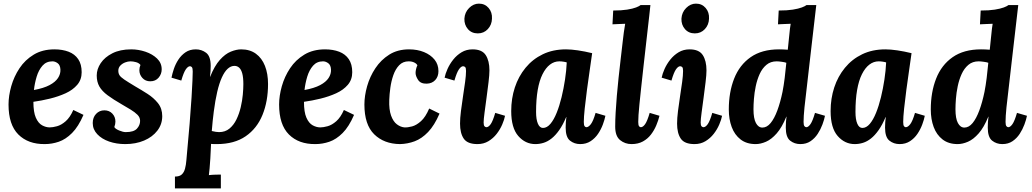

<svg xmlns="http://www.w3.org/2000/svg" viewBox="-20 -783 5685 1058"><path d="M280 -511Q324 -511 358 -498Q392 -485 411 -457Q430 -429 430 -385Q430 -344 405.5 -315.5Q381 -287 341.5 -269Q302 -251 255 -239.5Q208 -228 164 -222Q164 -165 177.5 -134.5Q191 -104 212 -92.5Q233 -81 254 -81Q271 -81 294.5 -87.5Q318 -94 342 -115Q366 -136 384 -177L440 -150Q412 -85 377 -50Q342 -15 304 -2Q266 11 227 11Q135 12 81 -42Q27 -96 27 -207Q27 -255 42 -308Q57 -361 87.5 -407Q118 -453 166 -482Q214 -511 280 -511ZM269 -445Q235 -445 214 -421Q193 -397 182 -360.5Q171 -324 167 -287Q221 -297 253 -314Q285 -331 299.5 -353Q314 -375 313 -399Q312 -424 298 -434.5Q284 -445 269 -445Z M670 11Q622 11 581.5 -3Q541 -17 516 -43.5Q491 -70 491 -105Q491 -136 509.5 -155.5Q528 -175 555 -175Q582 -175 599 -157Q616 -139 616 -113Q616 -106 614.5 -98.5Q613 -91 610 -83Q615 -73 636.5 -64Q658 -55 673 -55Q717 -55 734.5 -74Q752 -93 752 -117Q752 -136 737.5 -150.5Q723 -165 700 -179Q677 -193 651 -208Q604 -235 573 -258Q542 -281 527.5 -306.5Q513 -332 513 -367Q513 -402 535 -435Q557 -468 599.5 -489.5Q642 -511 703 -511Q743 -511 781.5 -498Q820 -485 845.5 -460.5Q871 -436 871 -401Q871 -375 854 -355Q837 -335 808 -335Q781 -335 764.5 -353.5Q748 -372 748 -396Q748 -404 749.5 -411Q751 -418 754 -425Q746 -436 729.5 -440.5Q713 -445 699 -445Q685 -445 669.5 -439Q654 -433 643 -421.5Q632 -410 632 -393Q632 -379 638.5 -368.5Q645 -358 665 -344.5Q685 -331 725 -307Q758 -288 792.5 -266Q827 -244 850.5 -214.5Q874 -185 874 -143Q874 -98 847 -63Q820 -28 774 -8.5Q728 11 670 11Z M944 255V190Q969 190 981.5 178.5Q994 167 999.5 146.5Q1005 126 1007 100Q1018 -17 1025 -102.5Q1032 -188 1035.5 -246Q1039 -304 1040.5 -338.5Q1042 -373 1042 -389Q1042 -407 1037.5 -412.5Q1033 -418 1027 -418Q1016 -418 1004 -401Q992 -384 979 -339L925 -355Q929 -376 938 -403Q947 -430 963 -454.5Q979 -479 1002.5 -495Q1026 -511 1059 -511Q1091 -511 1116 -492Q1141 -473 1141 -420Q1141 -401 1140 -389Q1139 -377 1137 -360H1138Q1162 -420 1191.5 -453Q1221 -486 1252 -498.5Q1283 -511 1309 -511Q1357 -511 1390 -487Q1423 -463 1440 -420Q1457 -377 1457 -320Q1457 -225 1426.5 -150Q1396 -75 1333.5 -32Q1271 11 1175 11Q1170 11 1160.5 11Q1151 11 1143 10Q1141 58 1139 90.5Q1137 123 1135 144.5Q1133 166 1131 182Q1147 180 1167 179.5Q1187 179 1197 179V255ZM1187 -55Q1221 -55 1244.5 -74.5Q1268 -94 1283 -125Q1298 -156 1306.5 -192Q1315 -228 1318 -261.5Q1321 -295 1321 -319Q1321 -356 1315 -378Q1309 -400 1298 -410Q1287 -420 1272 -420Q1252 -420 1234.5 -404Q1217 -388 1202.5 -356Q1188 -324 1177 -277Q1166 -230 1158 -168Q1155 -143 1152 -116.5Q1149 -90 1147 -61Q1158 -58 1169.5 -56.5Q1181 -55 1187 -55Z M1771 -511Q1815 -511 1849 -498Q1883 -485 1902 -457Q1921 -429 1921 -385Q1921 -344 1896.5 -315.5Q1872 -287 1832.5 -269Q1793 -251 1746 -239.5Q1699 -228 1655 -222Q1655 -165 1668.5 -134.5Q1682 -104 1703 -92.5Q1724 -81 1745 -81Q1762 -81 1785.5 -87.5Q1809 -94 1833 -115Q1857 -136 1875 -177L1931 -150Q1903 -85 1868 -50Q1833 -15 1795 -2Q1757 11 1718 11Q1626 12 1572 -42Q1518 -96 1518 -207Q1518 -255 1533 -308Q1548 -361 1578.5 -407Q1609 -453 1657 -482Q1705 -511 1771 -511ZM1760 -445Q1726 -445 1705 -421Q1684 -397 1673 -360.5Q1662 -324 1658 -287Q1712 -297 1744 -314Q1776 -331 1790.5 -353Q1805 -375 1804 -399Q1803 -424 1789 -434.5Q1775 -445 1760 -445Z M2234 -511Q2280 -511 2316.5 -496Q2353 -481 2374.5 -454.5Q2396 -428 2396 -391Q2396 -361 2378.5 -342Q2361 -323 2332 -322Q2298 -321 2284 -342.5Q2270 -364 2270 -381Q2270 -390 2272.5 -401.5Q2275 -413 2280 -423Q2276 -432 2263 -438.5Q2250 -445 2232 -445Q2200 -445 2179.5 -423.5Q2159 -402 2147.5 -369Q2136 -336 2131 -299.5Q2126 -263 2125 -233Q2123 -179 2135 -146Q2147 -113 2167 -98Q2187 -83 2208 -81Q2227 -80 2251 -86.5Q2275 -93 2300 -115.5Q2325 -138 2345 -185L2402 -157Q2374 -92 2339 -55.5Q2304 -19 2265 -4.5Q2226 10 2184 11Q2096 10 2042 -43Q1988 -96 1988 -207Q1988 -255 2003 -308Q2018 -361 2048.5 -407Q2079 -453 2125 -482Q2171 -511 2234 -511Z M2584 -511Q2636 -511 2656.5 -479.5Q2677 -448 2677 -395Q2677 -371 2672 -330Q2667 -289 2661 -244Q2655 -199 2650 -162Q2645 -125 2645 -108Q2645 -92 2650 -87Q2655 -82 2660 -82Q2672 -82 2684 -99Q2696 -116 2709 -161L2763 -145Q2759 -124 2747.5 -97Q2736 -70 2717 -45.5Q2698 -21 2671.5 -5Q2645 11 2611 11Q2556 11 2535.5 -19Q2515 -49 2515 -102Q2515 -131 2520 -171Q2525 -211 2531.5 -253Q2538 -295 2543 -331.5Q2548 -368 2548 -392Q2548 -409 2543 -413.5Q2538 -418 2532 -418Q2521 -418 2509 -401Q2497 -384 2484 -339L2430 -355Q2434 -376 2446 -403Q2458 -430 2477.5 -454.5Q2497 -479 2523.5 -495Q2550 -511 2584 -511ZM2619 -763Q2652 -763 2672.5 -739Q2693 -715 2691 -680Q2690 -646 2668 -622.5Q2646 -599 2613 -599Q2579 -599 2558.5 -622.5Q2538 -646 2539 -680Q2541 -715 2565 -739Q2589 -763 2619 -763Z M3099 -511Q3127 -511 3164.5 -505.5Q3202 -500 3243 -490Q3238 -453 3230 -399Q3222 -345 3214.5 -288.5Q3207 -232 3202 -184.5Q3197 -137 3197 -111Q3197 -93 3201.5 -87.5Q3206 -82 3211 -82Q3223 -82 3236 -99Q3249 -116 3262 -161L3316 -145Q3312 -124 3302 -97Q3292 -70 3275.5 -45.5Q3259 -21 3234.5 -5Q3210 11 3177 11Q3145 11 3121 -8Q3097 -27 3097 -80Q3097 -93 3098 -109Q3099 -125 3101 -138H3100Q3082 -95 3061.5 -66Q3041 -37 3019.5 -20Q2998 -3 2975.5 4Q2953 11 2930 11Q2875 11 2836 -33.5Q2797 -78 2797 -171Q2797 -240 2817 -301Q2837 -362 2876 -409.5Q2915 -457 2971 -484Q3027 -511 3099 -511ZM3062 -445Q3034 -445 3010.5 -427Q2987 -409 2969.5 -374Q2952 -339 2943 -287Q2934 -235 2934 -166Q2934 -125 2944 -101.5Q2954 -78 2972 -78Q2994 -78 3013 -100.5Q3032 -123 3047.5 -161.5Q3063 -200 3074.5 -247.5Q3086 -295 3093.5 -344.5Q3101 -394 3103 -439Q3098 -441 3085.5 -443Q3073 -445 3062 -445Z M3564 -755Q3561 -724 3557.5 -694.5Q3554 -665 3551 -638Q3548 -611 3545 -585Q3534 -489 3526 -417.5Q3518 -346 3512.5 -294.5Q3507 -243 3503.5 -208Q3500 -173 3498.5 -150Q3497 -127 3497 -111Q3497 -93 3501.5 -87.5Q3506 -82 3511 -82Q3523 -82 3535 -99Q3547 -116 3560 -161L3614 -145Q3608 -120 3596.5 -92.5Q3585 -65 3567 -41.5Q3549 -18 3522.5 -3.5Q3496 11 3460 11Q3424 11 3397 -11Q3370 -33 3370 -85Q3370 -121 3372.5 -164Q3375 -207 3379 -255Q3383 -303 3388.5 -353.5Q3394 -404 3400 -456Q3406 -508 3412 -559Q3414 -579 3417.5 -604.5Q3421 -630 3425 -652Q3409 -651 3387.5 -650.5Q3366 -650 3355 -649L3359 -725Q3405 -725 3436 -730Q3467 -735 3485 -742Q3503 -749 3510 -755Z M3780 -511Q3832 -511 3852.5 -479.5Q3873 -448 3873 -395Q3873 -371 3868 -330Q3863 -289 3857 -244Q3851 -199 3846 -162Q3841 -125 3841 -108Q3841 -92 3846 -87Q3851 -82 3856 -82Q3868 -82 3880 -99Q3892 -116 3905 -161L3959 -145Q3955 -124 3943.5 -97Q3932 -70 3913 -45.5Q3894 -21 3867.5 -5Q3841 11 3807 11Q3752 11 3731.5 -19Q3711 -49 3711 -102Q3711 -131 3716 -171Q3721 -211 3727.5 -253Q3734 -295 3739 -331.5Q3744 -368 3744 -392Q3744 -409 3739 -413.5Q3734 -418 3728 -418Q3717 -418 3705 -401Q3693 -384 3680 -339L3626 -355Q3630 -376 3642 -403Q3654 -430 3673.5 -454.5Q3693 -479 3719.5 -495Q3746 -511 3780 -511ZM3815 -763Q3848 -763 3868.5 -739Q3889 -715 3887 -680Q3886 -646 3864 -622.5Q3842 -599 3809 -599Q3775 -599 3754.5 -622.5Q3734 -646 3735 -680Q3737 -715 3761 -739Q3785 -763 3815 -763Z M4144 11Q4094 11 4061 -14.5Q4028 -40 4012 -83Q3996 -126 3996 -180Q3996 -275 4025.5 -350Q4055 -425 4116.5 -468Q4178 -511 4273 -511Q4280 -511 4297 -510.5Q4314 -510 4321 -509Q4326 -555 4328.5 -582Q4331 -609 4333 -625Q4335 -641 4337 -652Q4321 -651 4299.5 -650.5Q4278 -650 4267 -649L4271 -725Q4318 -725 4349 -730Q4380 -735 4398.5 -742Q4417 -749 4424 -755H4478Q4469 -675 4459.5 -595Q4450 -515 4441 -435Q4434 -367 4426 -304Q4418 -241 4413 -191Q4408 -141 4408 -111Q4408 -93 4413 -87.5Q4418 -82 4423 -82Q4434 -82 4446 -99Q4458 -116 4471 -161L4526 -145Q4522 -124 4512 -97Q4502 -70 4486 -45.5Q4470 -21 4446.5 -5Q4423 11 4390 11Q4358 11 4334 -8Q4310 -27 4310 -80Q4310 -100 4311 -111.5Q4312 -123 4314 -140H4313Q4289 -81 4260 -48Q4231 -15 4201 -2Q4171 11 4144 11ZM4181 -80Q4206 -80 4226.5 -105Q4247 -130 4263.5 -174.5Q4280 -219 4292 -277Q4299 -313 4304 -353.5Q4309 -394 4313 -437Q4306 -440 4288 -442.5Q4270 -445 4260 -445Q4226 -445 4203 -425.5Q4180 -406 4166 -375Q4152 -344 4144.5 -308Q4137 -272 4134.5 -238.5Q4132 -205 4132 -181Q4132 -130 4145.5 -105Q4159 -80 4181 -80Z M4859 -511Q4887 -511 4924.5 -505.5Q4962 -500 5003 -490Q4998 -453 4990 -399Q4982 -345 4974.5 -288.5Q4967 -232 4962 -184.5Q4957 -137 4957 -111Q4957 -93 4961.5 -87.5Q4966 -82 4971 -82Q4983 -82 4996 -99Q5009 -116 5022 -161L5076 -145Q5072 -124 5062 -97Q5052 -70 5035.5 -45.5Q5019 -21 4994.5 -5Q4970 11 4937 11Q4905 11 4881 -8Q4857 -27 4857 -80Q4857 -93 4858 -109Q4859 -125 4861 -138H4860Q4842 -95 4821.5 -66Q4801 -37 4779.5 -20Q4758 -3 4735.5 4Q4713 11 4690 11Q4635 11 4596 -33.5Q4557 -78 4557 -171Q4557 -240 4577 -301Q4597 -362 4636 -409.5Q4675 -457 4731 -484Q4787 -511 4859 -511ZM4822 -445Q4794 -445 4770.5 -427Q4747 -409 4729.5 -374Q4712 -339 4703 -287Q4694 -235 4694 -166Q4694 -125 4704 -101.5Q4714 -78 4732 -78Q4754 -78 4773 -100.5Q4792 -123 4807.5 -161.5Q4823 -200 4834.5 -247.5Q4846 -295 4853.5 -344.5Q4861 -394 4863 -439Q4858 -441 4845.5 -443Q4833 -445 4822 -445Z M5257 11Q5207 11 5174 -14.5Q5141 -40 5125 -83Q5109 -126 5109 -180Q5109 -275 5138.5 -350Q5168 -425 5229.5 -468Q5291 -511 5386 -511Q5393 -511 5410 -510.5Q5427 -510 5434 -509Q5439 -555 5441.5 -582Q5444 -609 5446 -625Q5448 -641 5450 -652Q5434 -651 5412.5 -650.5Q5391 -650 5380 -649L5384 -725Q5431 -725 5462 -730Q5493 -735 5511.5 -742Q5530 -749 5537 -755H5591Q5582 -675 5572.5 -595Q5563 -515 5554 -435Q5547 -367 5539 -304Q5531 -241 5526 -191Q5521 -141 5521 -111Q5521 -93 5526 -87.5Q5531 -82 5536 -82Q5547 -82 5559 -99Q5571 -116 5584 -161L5639 -145Q5635 -124 5625 -97Q5615 -70 5599 -45.5Q5583 -21 5559.5 -5Q5536 11 5503 11Q5471 11 5447 -8Q5423 -27 5423 -80Q5423 -100 5424 -111.5Q5425 -123 5427 -140H5426Q5402 -81 5373 -48Q5344 -15 5314 -2Q5284 11 5257 11ZM5294 -80Q5319 -80 5339.5 -105Q5360 -130 5376.5 -174.5Q5393 -219 5405 -277Q5412 -313 5417 -353.5Q5422 -394 5426 -437Q5419 -440 5401 -442.5Q5383 -445 5373 -445Q5339 -445 5316 -425.5Q5293 -406 5279 -375Q5265 -344 5257.5 -308Q5250 -272 5247.5 -238.5Q5245 -205 5245 -181Q5245 -130 5258.5 -105Q5272 -80 5294 -80Z"/></svg>

Font: Lora Italic
Style: Italic
Weight: 400
Italic angle: -3°
Designer: Olga Karpushina, Alexei Vanyashin (Cyrillic)
Foundry: Cyreal
Version: Version 2.210; ttfautohint (v1.8.1.43-b0c9)